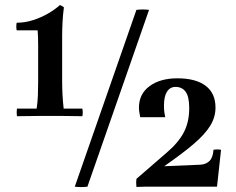

<svg xmlns="http://www.w3.org/2000/svg" viewBox="-20 -739 933 760"><path d="M232 -309H306Q309 -294 306 -279Q260 -280 230 -280Q200 -280 178 -280Q158 -280 127.5 -280Q97 -280 47 -279Q45 -294 47 -309H125Q129 -334 130 -362Q131 -390 131 -414V-560Q131 -578 130.5 -591.5Q130 -605 129 -619H46Q43 -634 46 -649Q79 -649 111.5 -659.5Q144 -670 172 -686.5Q200 -703 217 -719Q226 -716 233 -710Q229 -681 227.5 -651Q226 -621 226 -597V-414Q226 -390 227.5 -362.5Q229 -335 232 -309ZM570 -700 326 0Q301 3 276 0L520 -700Q545 -703 570 -700ZM839 0H584Q568 0 552.5 0Q537 0 520 1Q518 -18 520 -31L640 -135Q686 -174 707.5 -215Q729 -256 729 -311Q729 -356 715 -375.5Q701 -395 675 -395Q653 -395 641 -376Q629 -357 629 -321Q629 -306 630.5 -295Q632 -284 634 -275H535Q534 -283 532 -292.5Q530 -302 530 -313Q530 -367 572 -398Q614 -429 682 -429Q755 -429 794 -399.5Q833 -370 833 -313Q833 -275 812 -241Q791 -207 746.5 -169Q702 -131 630 -81L772 -87Q795 -88 809 -101.5Q823 -115 825 -146Q840 -149 855 -146Z"/></svg>

Font: Poltawski Nowy Medium
Style: Regular
Weight: 500
Version: Version 1.001;gftools[0.9.25]